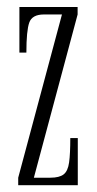

<svg xmlns="http://www.w3.org/2000/svg" viewBox="-20 -544 286 564"><path d="M33.5 0V-22L162 -501.5H109Q74.5 -501.5 66 -477.8Q57.5 -454 57.5 -389.5H37V-523.5H208V-501.5L79.5 -22H128Q154.5 -22 167 -31.8Q179.5 -41.5 183 -67Q186.5 -92.5 186.5 -138.5H208.5V0Z"/></svg>

Font: Imbue 50pt ExtraLight
Style: Regular
Weight: 200
Designer: Tyler Finck
Foundry: Etcetera Type Company
Version: Version 1.102; ttfautohint (v1.8.3)